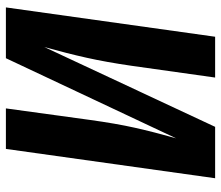

<svg xmlns="http://www.w3.org/2000/svg" viewBox="-68 -664 732 635"><g transform="rotate(-90 297.5 -346.0)"><path d="M494 0H359L398 -277Q410 -360 424.5 -425Q439 -490 460 -565L196 0H26L123 -692H257L219 -415Q207 -328 193 -265.5Q179 -203 158 -129L423 -692H591Z"/></g></svg>

Font: Fira Sans Condensed SemiBold
Style: Italic
Weight: 600
Width: 3
Italic angle: -8°
Designer: bBox Type GmbH & Carrois Corporate GbR & Edenspiekermann AG
Foundry: bBox Type GmbH & Carrois Corporate GbR & Edenspiekermann AG
Version: Version 4.301